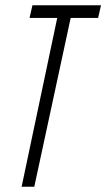

<svg xmlns="http://www.w3.org/2000/svg" viewBox="-20 -708 403 728"><path d="M62 0 197 -640H92L103 -688H363L352 -640H248L110 0Z"/></svg>

Font: Saira Ultra Condensed Light
Style: Italic
Weight: 300
Width: 1
Italic angle: -12°
Designer: Hector Gatti with collaboration of the Omnibus-Type team
Foundry: Omnibus-Type
Version: Version 1.001; ttfautohint (v1.8)